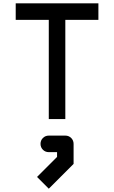

<svg xmlns="http://www.w3.org/2000/svg" viewBox="-20 -720 690 1161"><path d="M275 -600H75V-700H575V-600H375V0H275ZM325 229V200H275Q254 200 239.5 185.5Q225 171 225 150Q225 129 239.5 114.5Q254 100 275 100H375Q396 100 410.5 114.5Q425 129 425 150V271L275 421L204 350Z"/></svg>

Font: Monoikos Medium
Style: Regular
Weight: 500
Designer: Brian Krent
Version: Version 0.088